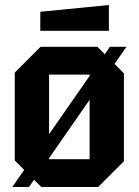

<svg xmlns="http://www.w3.org/2000/svg" viewBox="-20 -747 554 767"><path d="M39 -106V-457L142 -560H369L475 -454V-103L372 0H145ZM176 -111H338V-449H176ZM29 0 419 -560H485L96 0ZM141 -624V-700L415 -727V-624Z"/></svg>

Font: Tektur SemiCondensed SemiBold
Style: Regular
Weight: 600
Width: 4
Designer: Adam Jagosz
Foundry: Adam Jagosz
Version: Version 1.005;gftools[0.9.30]